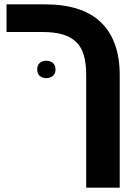

<svg xmlns="http://www.w3.org/2000/svg" viewBox="-20 -622 635 882"><path d="M376 240V-277Q376 -331 365 -368.5Q354 -406 329.5 -429.5Q305 -453 267 -464Q229 -475 175 -475H10V-602H187Q272 -602 336 -581.5Q400 -561 443 -520Q486 -479 508 -418Q530 -357 530 -277V240ZM151 -303Q151 -323 163 -333Q175 -343 193 -343Q210 -343 222.5 -333Q235 -323 235 -303Q235 -283 222.5 -273Q210 -263 193 -263Q175 -263 163 -273Q151 -283 151 -303Z"/></svg>

Font: Noto Sans Hebrew
Style: Bold
Weight: 700
Designer: Monotype Design Team
Foundry: Monotype Imaging Inc.
Version: Version 2.003